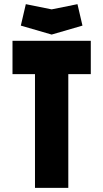

<svg xmlns="http://www.w3.org/2000/svg" viewBox="-20 -902 496 922"><path d="M148 -546H40V-706H416V-546H308V0H148ZM80 -779 104 -882 228 -857 352 -882 376 -779 228 -736Z"/></svg>

Font: Lineal Heavy
Style: Regular
Weight: 900
Designer: Created by Frank Adebiaye with contributions from Anton Moglia & Ariel Martín Pérez
Created by Frank ADEBIAYE with FontF
Foundry: Velvetyne Type Foundry
Version: Version 2.000